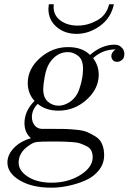

<svg xmlns="http://www.w3.org/2000/svg" viewBox="-20 -659 593 885"><path d="M14.2 89.8Q14.2 54.7 43.7 23.4Q73.2 -7.8 123 -22Q93.3 -45.9 92.8 -90.8Q92.8 -147.9 139.2 -193.8Q108.4 -227.1 107.9 -275.9Q107.9 -341.8 164.6 -391.8Q221.2 -441.9 293.9 -441.9Q358.9 -441.9 395 -405.8Q448.2 -452.6 507.8 -453.1Q525.9 -453.1 536.9 -443.6Q547.9 -434.1 550.5 -425.5Q553.2 -417 553.2 -410.2Q553.2 -392.1 542.7 -383.1Q532.2 -374 520 -374Q506.8 -374 500 -382.1Q493.2 -390.1 493.2 -400.1Q493.2 -410.2 500 -419.2Q506.8 -428.2 512.2 -430.2V-431.2Q453.1 -431.2 409.2 -391.1Q435.1 -356 435.1 -314.9Q435.1 -250 379.2 -199.5Q323.2 -148.9 249 -148.9Q191.9 -148.9 153.8 -180.2Q127 -153.3 127 -119.1Q127 -97.2 139.4 -81.5Q151.9 -65.9 172.9 -64.9H229Q263.2 -64.9 281 -64.5Q298.8 -64 331.3 -61Q363.8 -58.1 382.3 -50Q400.9 -42 420.9 -29.5Q440.9 -17.1 450.4 4.9Q460 26.9 460 56.2Q460 95.2 436 125.5Q412.1 155.8 374 172.4Q335.9 189 295.4 197.5Q254.9 206.1 216.8 206.1Q127.9 206.1 71 172.4Q14.2 138.7 14.2 89.8ZM65.9 90.8Q65.9 127.9 108.4 155.5Q150.9 183.1 217.8 183.1Q293.9 183.1 350.6 147.5Q407.2 111.8 407.2 65.9Q407.2 47.9 400.6 34.9Q394 22 378.4 14.4Q362.8 6.8 348.9 2Q335 -2.9 309.6 -4.4Q284.2 -5.9 269 -6.3Q253.9 -6.8 224.1 -6.8Q166 -6.8 148.9 -4.4Q131.8 -2 112.8 12.2Q65.9 43.9 65.9 90.8ZM179.2 -249Q179.2 -209 200.7 -190.4Q222.2 -171.9 250 -171.9Q273.9 -171.9 297.9 -186.5Q321.8 -201.2 335.9 -226.1Q345.7 -244.1 352.8 -272Q359.9 -299.8 361.3 -316.4Q362.8 -333 362.8 -341.8Q362.8 -383.8 340.3 -401.4Q317.9 -418.9 293 -418.9Q241.2 -418.9 208 -368.2Q192.9 -344.2 186 -305.2Q179.2 -266.1 179.2 -249ZM203.1 -619.1Q203.1 -625 205.1 -639.2H228Q228 -637.2 227.5 -632.6Q227.1 -627.9 227.1 -626Q227.1 -587.9 258.5 -564.5Q290 -541 338.9 -541Q383.8 -541 427.5 -564.9Q471.2 -588.9 482.9 -639.2H504.9Q491.7 -576.2 440.9 -539.6Q390.1 -502.9 333 -502.9Q277.8 -502.9 240.5 -535.2Q203.1 -567.4 203.1 -619.1Z"/></svg>

Font: CMU Serif Extra
Style: RomanSlanted
Weight: 500
Italic angle: -9.46001°
Version: Version 0.7.0